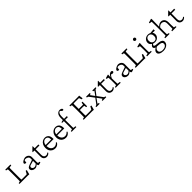

<svg xmlns="http://www.w3.org/2000/svg" viewBox="505 -2375 4381 4381"><g transform="rotate(-45 2695.5 -184.5)"><path d="M355 2.9Q345.7 2 330.6 1Q315.4 0 301.3 0H43.5L42 -24.9L88.9 -35.2Q90.3 -40.5 91.3 -66.2Q92.3 -91.8 92.3 -147.9V-311Q92.3 -366.7 91.8 -392.8Q91.3 -418.9 88.9 -423.8L42 -434.6L43.5 -460H208L210 -433.1L144.5 -423.8Q142.6 -419.9 141.6 -395.3Q140.6 -370.6 140.6 -311V-147.9Q140.6 -109.9 141.4 -77.9Q142.1 -45.9 142.6 -39.1Q161.1 -37.6 184.1 -37.6H259.3Q276.4 -37.6 289.1 -37.8Q301.8 -38.1 315.4 -39.6L355 -112.8L383.8 -106.4Z M544.4 5.9Q502 5.9 471.4 -17.8Q440.9 -41.5 440.9 -74.2Q440.9 -99.6 458 -116Q475.1 -132.3 515.1 -146.5L632.8 -188V-233.4Q632.8 -265.1 606 -286.1Q579.1 -307.1 539.6 -307.1Q516.6 -307.1 508.5 -298.1Q500.5 -289.1 499.5 -260.7L499 -235.8Q476.1 -229.5 459.2 -236.8Q442.4 -244.1 442.4 -260.7Q442.4 -276.4 459 -293Q475.6 -309.6 502.2 -322.3Q528.8 -335 557.6 -338.9Q609.4 -338.9 642.1 -309.6Q674.8 -280.3 675.3 -232.4L673.8 -89.8Q673.8 -79.1 675 -63.5Q676.3 -47.9 678.2 -41.5L727.5 -31.7V-12.2L694.8 -1.5Q685.5 1 677.7 3.4Q669.9 5.9 665 5.9Q643.6 5.9 639.2 -18.6L633.8 -46.9L643.1 -49.3Q616.2 -19.5 592.5 -6.8Q568.8 5.9 544.4 5.9ZM556.2 -27.8Q597.7 -27.8 632.8 -69.3V-154.8L527.8 -124.5Q492.7 -114.3 492.7 -81.1Q492.7 -60.5 512 -44.2Q531.2 -27.8 556.2 -27.8Z M1009.8 -39.6Q993.2 -18.1 970 -6.3Q946.8 5.4 923.3 5.4Q879.4 5.4 850.6 -22.2Q821.8 -49.8 821.8 -105L823.2 -298.3H768.1V-310.1L855.5 -396.5H864.7L863.3 -315.4L862.3 -118.7Q862.3 -74.7 880.9 -52.5Q899.4 -30.3 932.6 -30.3Q952.6 -30.3 969.2 -38.1Q985.8 -45.9 998 -58.6ZM843.3 -298.3V-332H984.4V-298.3Z M1195.3 5.9Q1152.8 5.9 1117.4 -13.4Q1082 -32.7 1061 -69.6Q1040 -106.4 1040 -159.7Q1040 -216.3 1061.5 -256.6Q1083 -296.9 1118.4 -318.4Q1153.8 -339.8 1194.3 -338.9Q1251 -338.4 1284.2 -300.5Q1317.4 -262.7 1317.4 -186V-174.3H1070.3V-206.1H1278.3L1271 -199.7V-211.4Q1271 -260.3 1249 -286.4Q1227.1 -312.5 1188 -312.5Q1152.3 -312.5 1121.6 -280.5Q1090.8 -248.5 1090.8 -184.6V-178.2Q1090.8 -108.9 1123.8 -72Q1156.7 -35.2 1207 -35.2Q1261.2 -35.2 1299.3 -83L1317.4 -67.4Q1294.9 -29.8 1264.2 -12Q1233.4 5.9 1195.3 5.9Z M1539.1 5.9Q1496.6 5.9 1461.2 -13.4Q1425.8 -32.7 1404.8 -69.6Q1383.8 -106.4 1383.8 -159.7Q1383.8 -216.3 1405.3 -256.6Q1426.8 -296.9 1462.2 -318.4Q1497.6 -339.8 1538.1 -338.9Q1594.7 -338.4 1627.9 -300.5Q1661.1 -262.7 1661.1 -186V-174.3H1414.1V-206.1H1622.1L1614.7 -199.7V-211.4Q1614.7 -260.3 1592.8 -286.4Q1570.8 -312.5 1531.7 -312.5Q1496.1 -312.5 1465.3 -280.5Q1434.6 -248.5 1434.6 -184.6V-178.2Q1434.6 -108.9 1467.5 -72Q1500.5 -35.2 1550.8 -35.2Q1605 -35.2 1643.1 -83L1661.1 -67.4Q1638.7 -29.8 1607.9 -12Q1577.1 5.9 1539.1 5.9Z M1877 0H1724.1L1722.7 -23.9L1771.5 -35.2Q1772 -47.4 1772 -68.8Q1772 -90.3 1772 -135.3L1771.5 -297.4V-394.5Q1771.5 -468.3 1802 -507.6Q1832.5 -546.9 1884.8 -546.9Q1912.6 -546.9 1932.1 -534.2Q1951.7 -521.5 1951.7 -502.9Q1951.7 -494.1 1946 -488.8Q1940.4 -483.4 1932.1 -483.4Q1912.6 -483.4 1898.4 -499L1866.7 -530.3L1877.9 -525.4Q1846.2 -525.4 1828.6 -495.1Q1811 -464.8 1811 -411.1V-331.1L1812 -297.4L1813 -143.1Q1813 -111.8 1813.5 -80.8Q1814 -49.8 1814.5 -35.2L1878.4 -26.4ZM1714.8 -297.4V-317.9L1771.5 -331.1H1835.4H1900.4V-297.4Z M2438.5 3.9Q2414.1 1 2403.6 0.5Q2393.1 0 2382.3 0H2113.3L2111.8 -24.9L2158.7 -35.2Q2161.1 -44.9 2161.1 -147.9V-311Q2161.1 -417 2158.7 -424.3L2111.8 -434.6L2113.3 -460H2370.6Q2383.3 -460 2394 -460.4Q2404.8 -460.9 2429.2 -462.9L2442.4 -364.7L2412.1 -360.4L2387.2 -424.3Q2382.8 -425.3 2375.5 -425.8Q2368.2 -426.3 2359.4 -426.3H2255.9Q2241.2 -426.3 2231.2 -425.5Q2221.2 -424.8 2210 -423.8Q2209.5 -421.4 2209.2 -406.5Q2209 -391.6 2208.7 -372.6Q2208.5 -353.5 2208.5 -338.9V-105Q2208.5 -88.4 2209 -65.7Q2209.5 -43 2210 -37.6Q2219.2 -36.1 2229.5 -35.6Q2239.7 -35.2 2250.5 -35.2H2343.3Q2391.1 -35.2 2398.9 -38.1L2438.5 -110.8L2468.3 -105ZM2357.9 -162.1 2347.7 -215.8Q2340.3 -219.2 2315.4 -219.2H2247.6Q2238.8 -219.2 2226.8 -218.8Q2214.8 -218.3 2198.7 -217.8V-254.4Q2214.8 -253.9 2226.8 -253.9Q2238.8 -253.9 2247.6 -253.9H2315.4Q2327.6 -253.9 2335.7 -254.2Q2343.8 -254.4 2347.7 -255.9L2357.9 -311.5H2386.2V-162.1Z M2841.8 0H2722.2L2720.7 -23.9L2757.3 -35.2L2674.8 -147.9L2657.2 -168.5L2560.1 -297.4L2522.9 -308.6L2524.4 -333H2643.1L2644.5 -308.6L2611.3 -297.4L2684.6 -197.3L2701.7 -176.8L2806.6 -35.2L2843.8 -23.9ZM2756.3 -297.4 2723.6 -308.6 2725.1 -333H2828.6L2830.1 -308.6L2793.9 -297.4L2701.7 -176.8L2674.8 -147.9L2593.8 -35.2L2630.4 -23.9L2628.9 0H2521.5L2520 -23.9L2556.6 -35.2L2657.2 -168.5L2684.6 -197.3Z M3120.6 -39.6Q3104 -18.1 3080.8 -6.3Q3057.6 5.4 3034.2 5.4Q2990.2 5.4 2961.4 -22.2Q2932.6 -49.8 2932.6 -105L2934.1 -298.3H2878.9V-310.1L2966.3 -396.5H2975.6L2974.1 -315.4L2973.1 -118.7Q2973.1 -74.7 2991.7 -52.5Q3010.3 -30.3 3043.5 -30.3Q3063.5 -30.3 3080.1 -38.1Q3096.7 -45.9 3108.9 -58.6ZM2954.1 -298.3V-332H3095.2V-298.3Z M3147 0 3145 -23.9 3193.8 -35.2Q3194.8 -41.5 3195.6 -61.3Q3196.3 -81.1 3196.3 -121.1V-184.1Q3196.3 -211.4 3194.3 -240Q3192.4 -268.6 3190.9 -279.3L3140.6 -290.5V-312.5L3230 -337.4L3236.8 -328.1L3232.9 -260.7L3235.4 -259.8Q3259.8 -306.2 3284.4 -322.3Q3309.1 -338.4 3328.6 -338.4Q3345.7 -338.4 3356.4 -330.6Q3367.2 -322.8 3367.2 -308.6Q3367.2 -293.5 3356 -285.6Q3344.7 -277.8 3327.1 -277.8Q3314.9 -277.8 3302.7 -283.7Q3290.5 -289.6 3282.2 -298.3L3292 -292Q3276.9 -282.2 3262.5 -263.4Q3248 -244.6 3235.4 -215.8L3236.3 -137.7Q3236.8 -114.3 3238.3 -83Q3239.7 -51.8 3240.7 -35.2L3309.1 -25.4L3307.6 0Z M3541.5 5.9Q3499 5.9 3468.5 -17.8Q3438 -41.5 3438 -74.2Q3438 -99.6 3455.1 -116Q3472.2 -132.3 3512.2 -146.5L3629.9 -188V-233.4Q3629.9 -265.1 3603 -286.1Q3576.2 -307.1 3536.6 -307.1Q3513.7 -307.1 3505.6 -298.1Q3497.6 -289.1 3496.6 -260.7L3496.1 -235.8Q3473.1 -229.5 3456.3 -236.8Q3439.5 -244.1 3439.5 -260.7Q3439.5 -276.4 3456.1 -293Q3472.7 -309.6 3499.3 -322.3Q3525.9 -335 3554.7 -338.9Q3606.4 -338.9 3639.2 -309.6Q3671.9 -280.3 3672.4 -232.4L3670.9 -89.8Q3670.9 -79.1 3672.1 -63.5Q3673.3 -47.9 3675.3 -41.5L3724.6 -31.7V-12.2L3691.9 -1.5Q3682.6 1 3674.8 3.4Q3667 5.9 3662.1 5.9Q3640.6 5.9 3636.2 -18.6L3630.9 -46.9L3640.1 -49.3Q3613.3 -19.5 3589.6 -6.8Q3565.9 5.9 3541.5 5.9ZM3553.2 -27.8Q3594.7 -27.8 3629.9 -69.3V-154.8L3524.9 -124.5Q3489.7 -114.3 3489.7 -81.1Q3489.7 -60.5 3509 -44.2Q3528.3 -27.8 3553.2 -27.8Z M4102.5 2.9Q4093.3 2 4078.1 1Q4063 0 4048.8 0H3791L3789.6 -24.9L3836.4 -35.2Q3837.9 -40.5 3838.9 -66.2Q3839.8 -91.8 3839.8 -147.9V-311Q3839.8 -366.7 3839.4 -392.8Q3838.9 -418.9 3836.4 -423.8L3789.6 -434.6L3791 -460H3955.6L3957.5 -433.1L3892.1 -423.8Q3890.1 -419.9 3889.2 -395.3Q3888.2 -370.6 3888.2 -311V-147.9Q3888.2 -109.9 3888.9 -77.9Q3889.6 -45.9 3890.1 -39.1Q3908.7 -37.6 3931.6 -37.6H4006.8Q4023.9 -37.6 4036.6 -37.8Q4049.3 -38.1 4063 -39.6L4102.5 -112.8L4131.3 -106.4Z M4160.2 0 4158.7 -24.9 4210.9 -35.2Q4211.4 -38.1 4211.9 -44.4Q4212.4 -50.8 4212.9 -68.1Q4213.4 -85.4 4213.4 -121.1V-168.5Q4213.4 -206.5 4211.7 -237.5Q4210 -268.6 4209 -279.3L4156.2 -290.5V-312.5L4251 -337.4L4258.3 -329.1Q4256.3 -305.2 4255.4 -282.2Q4254.4 -259.3 4254.4 -228V-128.9Q4254.4 -88.9 4255.4 -64.9Q4256.3 -41 4257.3 -35.2L4310.1 -24.9L4308.1 0ZM4234.4 -438Q4219.2 -438 4206.8 -448.7Q4194.3 -459.5 4194.3 -476.1Q4194.3 -492.7 4206.8 -503.7Q4219.2 -514.6 4234.4 -514.6Q4249 -514.6 4260.7 -503.7Q4272.5 -492.7 4272.5 -476.1Q4272.5 -459.5 4260.7 -448.7Q4249 -438 4234.4 -438Z M4513.7 178.2Q4447.3 178.2 4407.2 154.5Q4367.2 130.9 4367.2 92.3Q4367.2 64.9 4385 41.7Q4402.8 18.6 4449.2 -9.3L4476.6 -1.5Q4417 31.2 4417 81.1Q4417 114.7 4443.4 133.3Q4469.7 151.9 4515.1 151.9Q4569.3 151.9 4602.5 128.2Q4635.7 104.5 4635.7 66.4Q4635.7 37.1 4614.3 22.5Q4592.8 7.8 4544.9 4.4L4468.3 -1.5L4454.1 -3.9Q4430.2 -3.9 4411.1 -19.3Q4392.1 -34.7 4392.1 -55.2Q4392.1 -96.2 4460.9 -131.3L4470.2 -114.3Q4436.5 -90.8 4436.5 -75.7Q4436.5 -48.8 4481.4 -43.5L4573.7 -34.2Q4625 -29.3 4653.1 -8.5Q4681.2 12.2 4681.2 53.2Q4681.2 88.4 4658.7 116.7Q4636.2 145 4598.4 161.6Q4560.5 178.2 4513.7 178.2ZM4521.5 -99.1Q4463.4 -99.1 4424.6 -131.1Q4385.7 -163.1 4385.7 -210.4Q4385.7 -246.6 4403.3 -275.6Q4420.9 -304.7 4450.9 -321.5Q4481 -338.4 4519 -338.4Q4576.2 -338.4 4613.5 -305.4Q4650.9 -272.5 4650.9 -220.7Q4650.9 -187 4633.3 -159.4Q4615.7 -131.8 4586.2 -115.5Q4556.6 -99.1 4521.5 -99.1ZM4524.4 -124.5Q4560.5 -124.5 4581.3 -148.9Q4602.1 -173.3 4602.1 -213.9Q4602.1 -259.8 4578.9 -287.4Q4555.7 -314.9 4518.1 -314.9Q4481.9 -314.9 4459 -288.8Q4436 -262.7 4436 -221.7Q4436 -178.2 4460.2 -151.4Q4484.4 -124.5 4524.4 -124.5ZM4700.2 -289.1 4612.3 -293.5 4581.1 -321.8 4700.2 -333Z M4743.7 0 4742.2 -23.9 4791 -35.2Q4792.5 -44.4 4793 -60.3Q4793.5 -76.2 4793.7 -106.2Q4793.9 -136.2 4793.9 -188V-285.2Q4793.9 -311.5 4793.7 -344Q4793.5 -376.5 4793 -407.2Q4792.5 -438 4792.2 -459.5Q4792 -481 4791.5 -484.9L4733.9 -492.7L4731.9 -513.2L4824.7 -542L4836.4 -532.7Q4835.9 -500 4835.2 -466.1Q4834.5 -432.1 4834 -389.2Q4833.5 -346.2 4833 -285.6L4835.4 -285.2Q4864.3 -315.4 4889.9 -327.1Q4915.5 -338.9 4945.3 -338.9Q4972.2 -338.9 4997.3 -325.2Q5022.5 -311.5 5038.8 -282Q5055.2 -252.4 5055.2 -205.1V-118.2Q5055.2 -57.1 5059.6 -35.2L5108.4 -23.9L5107.4 0H4968.8L4967.3 -23.9L5012.7 -35.2Q5013.7 -43.9 5014.4 -58.3Q5015.1 -72.8 5015.1 -110.4V-203.6Q5015.1 -257.3 4988.5 -280.5Q4961.9 -303.7 4929.7 -303.7Q4871.1 -303.7 4834 -249V-128.9Q4834 -90.3 4835 -65.7Q4835.9 -41 4836.9 -35.2L4885.7 -23.9L4884.3 0Z M5391.1 -39.6Q5374.5 -18.1 5351.3 -6.3Q5328.1 5.4 5304.7 5.4Q5260.7 5.4 5231.9 -22.2Q5203.1 -49.8 5203.1 -105L5204.6 -298.3H5149.4V-310.1L5236.8 -396.5H5246.1L5244.6 -315.4L5243.7 -118.7Q5243.7 -74.7 5262.2 -52.5Q5280.8 -30.3 5314 -30.3Q5334 -30.3 5350.6 -38.1Q5367.2 -45.9 5379.4 -58.6ZM5224.6 -298.3V-332H5365.7V-298.3Z"/></g></svg>

Font: Lateef ExtraLight
Style: Regular
Weight: 200
Designer: SIL International
Foundry: SIL International
Version: Version 4.200